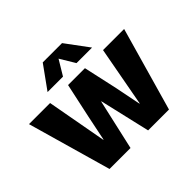

<svg xmlns="http://www.w3.org/2000/svg" viewBox="-166 -922 1126 1126"><g transform="rotate(-45 396.5 -359.5)"><path d="M2 -520H177L245 -147H247L280 -307L326 -520H466L513 -307L545 -147H547L616 -520H791L643 0H470L397 -314H395L324 0H150ZM212 -576 315 -719H475L581 -576H452L396 -669L340 -576Z"/></g></svg>

Font: Murecho
Style: Bold
Weight: 700
Designer: Neil Summerour
Foundry: Positype
Version: Version 1.010; ttfautohint (v1.8.3)